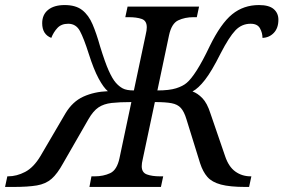

<svg xmlns="http://www.w3.org/2000/svg" viewBox="-74 -740 1122 760"><path d="M-54 0 -45 -42H-42Q-8 -42 25.5 -59.5Q59 -77 86 -122L185 -291Q213 -338 256 -357.5Q299 -377 353 -379Q336 -393 316.5 -429Q297 -465 277 -528Q258 -588 242.5 -617Q227 -646 196 -646Q169 -646 153.5 -629.5Q138 -613 129 -590Q93 -604 93 -648Q93 -682 116.5 -701Q140 -720 182 -720Q226 -720 251.5 -700Q277 -680 292.5 -643.5Q308 -607 322 -557Q342 -492 356.5 -460Q371 -428 384 -413Q397 -398 412 -390Q427 -382 456 -382L503 -604Q507 -620 507 -632Q507 -658 487 -665Q467 -672 435 -672H422L431 -714H714L705 -672H692Q658 -672 631.5 -659.5Q605 -647 595 -600L549 -382Q596 -382 623 -390.5Q650 -399 665 -412Q682 -426 705 -462Q728 -498 756 -557Q800 -647 845 -683.5Q890 -720 951 -720Q991 -720 1009.5 -704Q1028 -688 1028 -662Q1028 -629 1010 -610Q992 -591 965 -590Q965 -610 955 -628Q945 -646 918 -646Q883 -646 858 -620Q833 -594 799 -528Q764 -458 737.5 -424Q711 -390 688 -378Q708 -371 727 -351.5Q746 -332 759 -291L817 -122Q831 -80 857.5 -61Q884 -42 918 -42H921L912 0H898Q836 0 800.5 -9.5Q765 -19 747 -39.5Q729 -60 718 -94L664 -268Q655 -298 642 -312.5Q629 -327 605 -331.5Q581 -336 539 -336L491 -110Q487 -94 487 -82Q487 -57 507.5 -49.5Q528 -42 559 -42H572L563 0H280L288 -42H301Q335 -42 362 -54.5Q389 -67 399 -114L446 -336Q399 -336 368 -332.5Q337 -329 316 -315Q295 -301 276 -268L176 -94Q153 -52 130 -32Q107 -12 72 -6Q37 0 -22 0Z"/></svg>

Font: NotoSerif-Italic
Style: Regular
Weight: 400
Italic angle: -12°
Designer: Monotype Design Team
Foundry: Monotype Imaging Inc.
Version: Version 2.007; ttfautohint (v1.8) -l 8 -r 50 -G 200 -x 14 -D